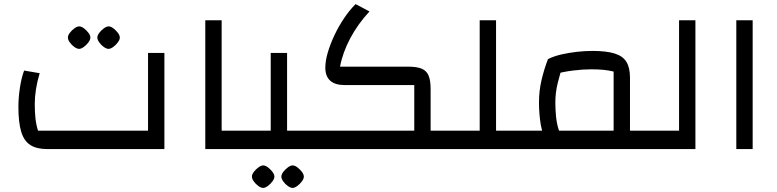

<svg xmlns="http://www.w3.org/2000/svg" viewBox="-20 -729 3801 939"><path d="M210 0Q159 0 128 -20Q97 -40 83.5 -85.5Q70 -131 70 -206Q70 -251 77.5 -300.5Q85 -350 98 -384L174 -371Q162 -331 156 -293Q150 -255 150 -222Q150 -181 153.5 -149.5Q157 -118 166 -90H704V-470H784V0ZM367 -490Q357 -490 344 -499Q331 -508 321.5 -521.5Q312 -535 312 -545Q312 -556 321.5 -568.5Q331 -581 344 -590.5Q357 -600 367 -600Q378 -600 390.5 -590.5Q403 -581 412.5 -568.5Q422 -556 422 -545Q422 -535 412.5 -522Q403 -509 390 -499.5Q377 -490 367 -490ZM511 -490Q501 -490 488 -499Q475 -508 465.5 -521.5Q456 -535 456 -545Q456 -556 465.5 -568.5Q475 -581 488 -590.5Q501 -600 511 -600Q522 -600 534.5 -590.5Q547 -581 556.5 -568.5Q566 -556 566 -545Q566 -535 556.5 -522Q547 -509 534 -499.5Q521 -490 511 -490Z M984 0V-630H1064V-90H1184V0Z M1384 -90H1504V0H1144V-90H1304V-470H1384ZM1267 190Q1257 190 1244 181Q1231 172 1221.5 158.5Q1212 145 1212 135Q1212 124 1221.5 111.5Q1231 99 1244 89.5Q1257 80 1267 80Q1278 80 1290.5 89.5Q1303 99 1312.5 111.5Q1322 124 1322 135Q1322 145 1312.5 158Q1303 171 1290 180.5Q1277 190 1267 190ZM1411 190Q1401 190 1388 181Q1375 172 1365.5 158.5Q1356 145 1356 135Q1356 124 1365.5 111.5Q1375 99 1388 89.5Q1401 80 1411 80Q1422 80 1434.5 89.5Q1447 99 1456.5 111.5Q1466 124 1466 135Q1466 145 1456.5 158Q1447 171 1434 180.5Q1421 190 1411 190Z M2086 -90H2206V0H2086ZM1464 0V-90H2006V-313H1665Q1619 -313 1595 -334.5Q1571 -356 1571 -398Q1571 -431 1583 -472Q1595 -513 1615.5 -556.5Q1636 -600 1662.5 -639.5Q1689 -679 1719 -709L1787 -673Q1759 -643 1735 -609.5Q1711 -576 1692.5 -541Q1674 -506 1661.5 -471Q1649 -436 1643 -403H1976Q2019 -403 2042.5 -393Q2066 -383 2076 -359.5Q2086 -336 2086 -293V0Z M2406 -90H2526V0H2166V-90H2326V-630H2406Z M3061 -90H3181V0H3061ZM2877 -480Q2945 -480 2985.5 -467.5Q3026 -455 3043.5 -426.5Q3061 -398 3061 -350V0H2486V-90H2981V-379Q2957 -385 2931 -387.5Q2905 -390 2870 -390Q2830 -390 2782 -384Q2734 -378 2691 -366L2660 -440Q2688 -454 2724.5 -462.5Q2761 -471 2801 -475.5Q2841 -480 2877 -480ZM2662 -33Q2634 -65 2625 -117.5Q2616 -170 2616 -228Q2616 -285 2628.5 -338Q2641 -391 2660 -440L2735 -417Q2718 -366 2707 -320.5Q2696 -275 2696 -228Q2696 -192 2699.5 -158Q2703 -124 2712.5 -94Q2722 -64 2739 -40Z M3381 0H3141V-90H3301V-630H3381Z M3581 0V-630H3661V0Z"/></svg>

Font: Changa
Style: Regular
Weight: 400
Designer: Eduardo Rodriguez Tunni
Foundry: Eduardo Rodriguez Tunni
Version: Version 3.003